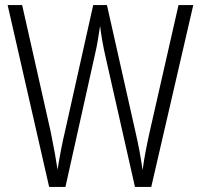

<svg xmlns="http://www.w3.org/2000/svg" viewBox="-20 -734 788 754"><path d="M739 -714H681L568 -217C557 -167 547 -119 540 -66C532 -121 524 -164 512 -216L400 -714H346L235 -217C225 -176 214 -118 206 -68C201 -103 192 -153 179 -217L67 -714H10L173 0H237L352 -516C362 -557 367 -594 373 -632C379 -585 386 -548 394 -513L510 0H574Z"/></svg>

Font: Noto Sans Thai Cond Light
Style: Regular
Weight: 300
Width: 3
Designer: Monotype Design Team
Foundry: Monotype Imaging Inc.
Version: Version 2.002